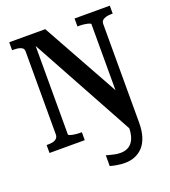

<svg xmlns="http://www.w3.org/2000/svg" viewBox="-162 -828 1025 1157"><g transform="rotate(-20 350.5 -249.0)"><path d="M602 12Q602 64 590 102Q578 140 556 164Q534 188 504.5 200Q475 212 440 212Q415 212 388.5 207.5Q362 203 346 198V129Q357 132 371.5 136Q386 140 402 143Q418 146 436 146Q467 146 489 132Q511 118 523 89Q535 60 535 13V-40L564 78L158 -664L174 -676V-67Q174 -63 184.5 -59.5Q195 -56 212 -53.5Q229 -51 245 -51H258V0H32V-51H42Q61 -51 75.5 -55Q90 -59 98 -68.5Q106 -78 106 -92V-624Q106 -639 97.5 -646Q89 -653 75 -656Q61 -659 42 -659H32V-710H263L571 -155L535 -106V-643Q535 -647 524.5 -650.5Q514 -654 497.5 -656.5Q481 -659 464 -659H451V-710H677V-659H667Q649 -659 634 -655Q619 -651 610.5 -642.5Q602 -634 602 -619Z"/></g></svg>

Font: Roboto Serif 28pt Condensed Medium
Style: Regular
Weight: 500
Width: 3
Designer: Greg Gazdowicz
Foundry: Commercial Type
Version: Version 1.008